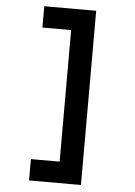

<svg xmlns="http://www.w3.org/2000/svg" viewBox="-61 -876 723 1032"><g transform="rotate(5 300.0 -360.0)"><path d="M135.4 110V-5.1H290.4V-714.9H135.4V-830H415.5V110Z"/></g></svg>

Font: Atlassian Mono
Style: Regular
Weight: 400
Monospace: yes
Designer: Philipp Nurullin, Konstantin Bulenkov
Foundry: Modifications by Atlassian Pty Ltd, manufactured by JetBrains
Version: Version 2.304